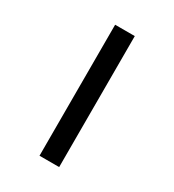

<svg xmlns="http://www.w3.org/2000/svg" viewBox="-207 -893 1014 1117"><g transform="rotate(30 300.0 -335.0)"><path d="M234 -775V105H366V-775Z"/></g></svg>

Font: LT Wave Mono Bold
Style: Regular
Weight: 700
Designer: Daniel Lyons
Version: Version 2.5 (Glyphs App)